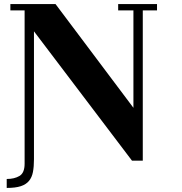

<svg xmlns="http://www.w3.org/2000/svg" viewBox="-20 -729 893 944"><path d="M147 54Q147 90 142 116.5Q137 143 122.5 160.5Q108 178 82 186.5Q56 195 13 195V151Q51 151 76 136Q101 121 101 76V-678H31V-709H253L636 -199V-678H561V-709H752V-678H682V61H629L147 -575Z"/></svg>

Font: Cafe24 ClassicType
Style: Regular
Weight: 400
Designer: Cafe24 thkim, hmlim, mnelim & 4IR
Foundry: Cafe24
Version: Version 1.000